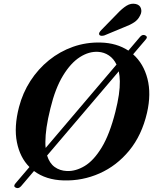

<svg xmlns="http://www.w3.org/2000/svg" viewBox="-20 -937 814 1011"><path d="M62.5 51Q48 44 62 28L135 -57.5Q85 -107.5 69 -188.2Q53 -269 80 -373Q99.5 -448 140.2 -511Q181 -574 238 -620Q295 -666 364.2 -690.5Q433.5 -715 510 -713Q594 -711 656 -670.5L718 -743.5Q731 -758 745.5 -750.5Q760 -742.5 747 -728.5L681 -651Q736 -602 756.5 -522.2Q777 -442.5 754 -342.5Q726.5 -224.5 660.5 -144.2Q594.5 -64 504.2 -24Q414 16 314.5 13Q222 10.5 159 -36.5L90.5 44Q77 58.5 62.5 51ZM219 -190.5Q218.5 -173 220.5 -158L593.5 -597Q578.5 -628.5 553.2 -645.2Q528 -662 497 -664Q448.5 -667 400.5 -636.2Q352.5 -605.5 311.8 -538.8Q271 -472 245.5 -366.5Q231.5 -310.5 225.2 -266.8Q219 -223 219 -190.5ZM332 -36.5Q378.5 -34.5 426 -63Q473.5 -91.5 515.5 -160.5Q557.5 -229.5 587.5 -348Q600 -397.5 605.8 -437.2Q611.5 -477 611 -508.5Q610.5 -537.5 605.5 -561.5L228 -118Q240.5 -77.5 267.8 -57.8Q295 -38 332 -36.5ZM596.5 -864Q622.5 -892 646.2 -906.8Q670 -921.5 695 -916Q716.5 -911 722.2 -892.8Q728 -874.5 718 -856Q707.5 -833.5 687 -819.8Q666.5 -806 635.5 -794.5L529.5 -750.5Q521.5 -748 513.8 -748.5Q506 -749 503 -754Q500 -760 503.8 -766.5Q507.5 -773 514 -779.5Z"/></svg>

Font: Fraunces 9pt SemiBold
Style: Italic
Weight: 600
Italic angle: -16°
Version: Version 1.000;[b76b70a41]